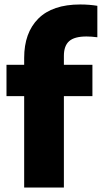

<svg xmlns="http://www.w3.org/2000/svg" viewBox="-20 -838 455 858"><path d="M88 0V-408.5H9V-548.5H88V-579Q88 -691.5 151.2 -754.8Q214.5 -818 338.5 -818Q379 -818 415 -812V-671.5Q388 -675 366.5 -675Q312.5 -675 289 -654Q265.5 -633 265.5 -588.5V-548.5H393V-408.5H265.5V0Z"/></svg>

Font: Encode Sans SmCnd XBd
Style: Regular
Weight: 800
Width: 4
Designer: Multiple Designers
Foundry: Impallari Type
Version: Version 3.002; ttfautohint (v1.8.3) -l 8 -r 50 -G 200 -x 14 